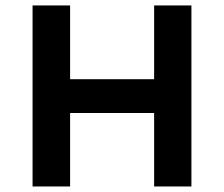

<svg xmlns="http://www.w3.org/2000/svg" viewBox="-20 -674 810 694"><path d="M97.7 -654.3V0H233.4V-265.6H537.1V0H671.9V-654.3H537.1V-387.7H233.4V-654.3Z"/></svg>

Font: Sen-gleads
Style: Bold
Weight: 700
Designer: Kosal Sen, Philatype
Foundry: Philatype
Version: Version 1.004; ttfautohint (v1.8.3)